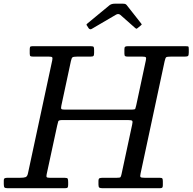

<svg xmlns="http://www.w3.org/2000/svg" viewBox="-60 -994 1017 1014"><path d="M408 -845 400.5 -857Q396 -862.5 396.8 -864.5Q397.5 -866.5 404 -872L518 -966Q528.5 -974.5 546 -974.5H588.5Q598.5 -974.5 602.5 -972.5Q606.5 -970.5 610 -966L685.5 -870Q688.5 -866.5 688.5 -865Q688.5 -863.5 683.5 -859.5L669 -847.5Q662.5 -842 660.5 -842.2Q658.5 -842.5 653 -847L576 -915Q565 -924.5 551 -915.5L425.5 -842Q415.5 -835.5 408 -845ZM-40 -22V-40Q-40 -50.5 -34.8 -52.8Q-29.5 -55 -20 -55H45Q66 -55 75.2 -58.5Q84.5 -62 88 -80L216 -676Q218.5 -688.5 215.2 -691.8Q212 -695 198 -695H117Q105.5 -695 101.2 -697.2Q97 -699.5 97 -711V-732Q97 -742 99 -746Q101 -750 111 -750H420Q432.5 -750 434.8 -745.8Q437 -741.5 437 -729V-715Q437 -702.5 433.8 -698.8Q430.5 -695 418 -695H347Q327.5 -695 322.8 -691.2Q318 -687.5 314.5 -671.5L264 -436Q261 -422 264.2 -418.5Q267.5 -415 285 -415H635Q652.5 -415 654.5 -419.8Q656.5 -424.5 659.5 -438L710 -674Q713 -687.5 710.2 -691.2Q707.5 -695 692 -695H616Q605 -695 601 -697.5Q597 -700 597 -711V-734Q597 -744 600.8 -747Q604.5 -750 614 -750H920Q933 -750 935 -748Q937 -746 937 -733V-717Q937 -702.5 933.2 -698.8Q929.5 -695 915 -695H842Q821.5 -695 817.5 -691.5Q813.5 -688 809.5 -671L682.5 -78Q679 -63 682.2 -59Q685.5 -55 705 -55H784Q795 -55 797.5 -51.2Q800 -47.5 800 -36V-16Q800 -6.5 797 -3.2Q794 0 784 0H482Q469.5 0 464.8 -3Q460 -6 460 -19V-37Q460 -50 465.2 -52.5Q470.5 -55 482 -55H555Q572.5 -55 575.8 -58Q579 -61 582 -75L638 -336Q641.5 -351 638.5 -355.5Q635.5 -360 616 -360H270Q250 -360 247.8 -353.5Q245.5 -347 242 -331L186.5 -74Q184 -62.5 186.5 -58.8Q189 -55 204 -55H281Q295 -55 297.5 -50.5Q300 -46 300 -32V-19Q300 -7.5 297.2 -3.8Q294.5 0 283 0H-19Q-33 0 -36.5 -4.2Q-40 -8.5 -40 -22Z"/></svg>

Font: Besley*
Style: Italic
Weight: 400
Italic angle: -13°
Designer: Owen Earl
Foundry: indestructible type*
Version: Version 2.000; ttfautohint (v1.8.3)